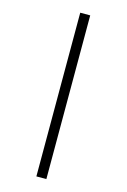

<svg xmlns="http://www.w3.org/2000/svg" viewBox="-146 -826 748 1133"><g transform="rotate(15 228.0 -260.0)"><path d="M197 240H258V-760H197Z"/></g></svg>

Font: Noto Serif Bengali ExtraCondensed
Style: Bold
Weight: 700
Width: 2
Designer: Juan Bruce, Universal Thirst, Indian Type Foundry and the Monotype Design Team.
Foundry: Monotype Imaging Inc.
Version: Version 2.003